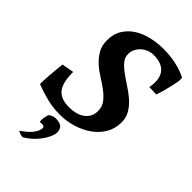

<svg xmlns="http://www.w3.org/2000/svg" viewBox="-299 -813 1175 1175"><g transform="rotate(45 288.5 -226.0)"><path d="M86 -231Q86 -184 93.5 -151.5Q101 -119 117.5 -99Q134 -79 159.5 -69.5Q185 -60 222 -60Q248 -60 273.5 -66Q299 -72 319 -85.5Q339 -99 351 -119.5Q363 -140 363 -169Q363 -206 343 -232.5Q323 -259 293.5 -281.5Q264 -304 229 -325.5Q194 -347 164.5 -373.5Q135 -400 115 -433.5Q95 -467 95 -514Q95 -570 120 -609.5Q145 -649 185 -674Q225 -699 276 -710.5Q327 -722 379 -722Q421 -722 455.5 -716.5Q490 -711 515.5 -703.5Q541 -696 558 -688.5Q575 -681 581 -678Q585 -663 581.5 -641.5Q578 -620 573 -600Q566 -570 558.5 -542.5Q551 -515 543 -493L481 -495Q487 -527 485 -555.5Q483 -584 469.5 -606Q456 -628 429.5 -640.5Q403 -653 360 -653Q339 -653 318.5 -645Q298 -637 282 -623Q266 -609 256 -589.5Q246 -570 246 -547Q245 -518 264.5 -494.5Q284 -471 314 -449Q344 -427 379 -404.5Q414 -382 444 -356Q474 -330 494 -297Q514 -264 514 -222Q514 -167 488 -123.5Q462 -80 419 -50Q376 -20 322 -4Q268 12 213 12Q150 12 92 -3.5Q34 -19 -5 -35Q-6 -42 -5 -63.5Q-4 -85 -2 -111.5Q0 -138 2.5 -166.5Q5 -195 8 -217ZM169 60Q178 53 191 49Q204 45 213 45Q255 45 269.5 66Q284 87 277 116Q270 148 238 192Q206 236 151 270Q142 271 126.5 266Q111 261 108 256Q115 251 128 241.5Q141 232 155 219Q169 206 180.5 189.5Q192 173 196 155Q199 143 195.5 137Q192 131 185.5 129.5Q179 128 171.5 129Q164 130 159 130Q156 126 156 115.5Q156 105 158 93Q160 81 163 71.5Q166 62 169 60Z"/></g></svg>

Font: Lusitana
Style: Bold Italic
Weight: 700
Designer: Ana Paula Megda
Foundry: Ana Paula Megda
Version: Version 1.000; ttfautohint (v1.1) -l 8 -r 50 -G 200 -x 14 -D